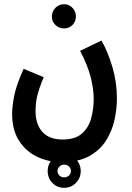

<svg xmlns="http://www.w3.org/2000/svg" viewBox="-20 -545 631 918"><path d="M38 0Q38 -37 48 -87.5Q58 -138 93 -216L189 -176Q167 -123 158.5 -88.5Q150 -54 150 -14Q150 50 183 86Q216 122 279 122Q338 122 370 95Q402 68 415 23.5Q428 -21 428 -73Q428 -118 414 -174.5Q400 -231 363 -302L465 -351Q495 -300 517 -226Q539 -152 539 -75Q539 -25 527.5 28Q516 81 487 127Q458 173 406.5 201.5Q355 230 274 230Q210 230 156.5 204Q103 178 70.5 127Q38 76 38 0ZM287 -409Q262 -409 245 -425.5Q228 -442 228 -466Q228 -490 245 -507.5Q262 -525 287 -525Q310 -525 326.5 -507.5Q343 -490 343 -466Q343 -442 326.5 -425.5Q310 -409 287 -409ZM287 353Q253 353 230.5 329.5Q208 306 208 273Q208 240 230.5 216.5Q253 193 287 193Q320 193 343 216.5Q366 240 366 273Q366 306 343 329.5Q320 353 287 353ZM287 303Q300 303 309.5 294.5Q319 286 319 273Q319 259 309.5 250.5Q300 242 287 242Q274 242 264.5 251Q255 260 255 273Q255 286 264.5 294.5Q274 303 287 303Z"/></svg>

Font: Noto Sans Arabic ExtCond SemBd
Style: Regular
Weight: 600
Width: 2
Designer: Monotype Design Team, Nadine Chahine, Nizar Qandah and Khaled Hosny
Foundry: Monotype Imaging Inc.
Version: Version 2.012; ttfautohint (v1.8.4.7-5d5b)